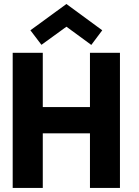

<svg xmlns="http://www.w3.org/2000/svg" viewBox="-20 -918 678 938"><path d="M182.5 -699 128.5 -770 304.5 -898.5 479.5 -770 426 -698.5 304.5 -787.5ZM419.5 -266.5H189V0H42V-660H189V-395H419.5V-660H566V0H419.5Z"/></svg>

Font: League Spartan
Style: Bold
Weight: 700
Foundry: The League of Moveable Type
Version: Version 2.002